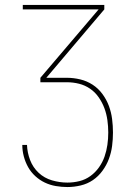

<svg xmlns="http://www.w3.org/2000/svg" viewBox="-20 -540 540 775"><path d="M252 215Q229 215 205.5 211Q182 207 161 197Q140 187 122.5 171Q105 155 93.5 134.5Q82 114 76 91Q70 68 70 45H89Q90 76 101.5 106Q113 136 136 157.5Q159 179 190 188Q221 197 252 197Q277 197 301 191Q325 185 345 170.5Q365 156 379.5 135.5Q394 115 402 92Q410 69 413.5 44.5Q417 20 417 -5Q417 -5 417 -5Q417 -5 417 -5Q417 -30 413.5 -55Q410 -80 401.5 -103Q393 -126 378.5 -147Q364 -168 343.5 -182Q323 -196 299 -202Q275 -208 250 -208H143V-226L378 -502H72V-520H401V-502L167 -226H250Q277 -226 304 -219.5Q331 -213 354 -198Q377 -183 393.5 -160.5Q410 -138 419.5 -112.5Q429 -87 432.5 -59.5Q436 -32 436 -5Q436 22 432.5 49Q429 76 419.5 101.5Q410 127 393.5 149.5Q377 172 355 187Q333 202 306 208.5Q279 215 252 215Z"/></svg>

Font: Iosevka SS04 Thin
Style: Regular
Weight: 100
Monospace: yes
Designer: Belleve Invis
Foundry: Belleve Invis
Version: Version 19.0.0; ttfautohint (v1.8.4)